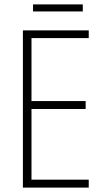

<svg xmlns="http://www.w3.org/2000/svg" viewBox="-20 -852 475 872"><path d="M356 -832H130V-800H356ZM383 0V-36H123V-357H369V-393H123V-679H383V-714H84V0Z"/></svg>

Font: Noto Sans Condensed ExtraLight
Style: Regular
Weight: 200
Width: 3
Designer: Monotype Design Team
Foundry: Monotype Imaging Inc.
Version: Version 2.013